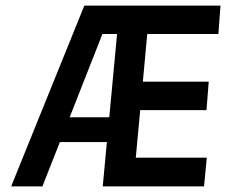

<svg xmlns="http://www.w3.org/2000/svg" viewBox="-20 -669 820 689"><path d="M20 0 282.7 -649H771.3L763.7 -547.1H466L511.2 -577L489.3 -340.1L447.8 -375.9H729L721 -273.9H439.7L485.7 -301.2L463.5 -62.8L421.5 -103.1H722.1L712.2 0H348.7L364.8 -172.5L385.6 -159.1H169.8L200.4 -173.2L132.1 0ZM368 -204.5 402.8 -575.3 423 -547.1H328.8L358.8 -575.5L213.8 -207.1L200 -248.1H392.2Z"/></svg>

Font: Karla
Style: Italic
Weight: 400
Italic angle: -8°
Designer: Jonathan Pinhorn
Version: Version 2.004;gftools[0.9.33]